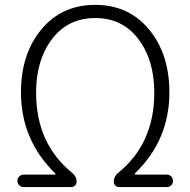

<svg xmlns="http://www.w3.org/2000/svg" viewBox="-20 -762 774 782"><path d="M76.2 0Q66.4 0 58.6 -7.3Q50.8 -14.6 50.8 -25.4Q50.8 -36.1 58.6 -43.5Q66.4 -50.8 76.2 -50.8H204.1Q206.1 -50.8 206.1 -52.7Q206.1 -54.7 204.1 -56.6Q65.4 -192.4 65.4 -385.7Q65.4 -542 148.4 -642.1Q231.4 -742.2 368.2 -742.2Q503.9 -742.2 586.9 -642.1Q669.9 -542 669.9 -385.7Q669.9 -191.4 530.3 -56.6Q529.3 -54.7 529.3 -52.7Q529.3 -50.8 531.2 -50.8H659.2Q669.9 -50.8 677.2 -43.5Q684.6 -36.1 684.6 -25.4Q684.6 -14.6 677.2 -7.3Q669.9 0 659.2 0H464.8Q456.1 0 449.7 -6.3Q443.4 -12.7 443.4 -22.5Q443.4 -43 460.9 -57.6Q608.4 -176.8 608.4 -384.8Q608.4 -517.6 543.5 -603Q478.5 -688.5 368.2 -688.5Q256.8 -688.5 191.9 -603Q127 -517.6 127 -384.8Q127 -176.8 274.4 -57.6Q292 -43 292 -22.5Q292 -12.7 285.6 -6.3Q279.3 0 269.5 0Z"/></svg>

Font: Gen Jyuu Gothic P Light
Style: Regular
Weight: 200
Designer: [Source Han Sans]
Ryoko NISHIZUKA  (kana & ideographs); Paul D. Hunt (Latin, Greek & Cyrillic); Wenlong ZHANG  (bopomofo
Version: Version 1.002.20150607